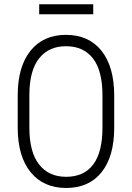

<svg xmlns="http://www.w3.org/2000/svg" viewBox="-20 -887 630 916"><path d="M468.8 -432.6Q468.8 -549.3 423.8 -607.9Q378.9 -666.5 294.4 -666.5Q212.9 -666.5 167 -609.1Q121.1 -551.8 120.1 -437.5V-278.3Q120.1 -161.1 166.5 -102.3Q212.9 -43.5 295.4 -43.5Q380.4 -43.5 424.6 -102.1Q468.8 -160.6 468.8 -278.3ZM524.9 -278.3Q524.9 -140.6 464.6 -65.4Q404.3 9.8 295.4 9.8Q187.5 9.8 126.2 -65.4Q64.9 -140.6 64.5 -276.9V-431.6Q64.5 -568.8 125.5 -644.8Q186.5 -720.7 294.4 -720.7Q403.8 -720.7 464.4 -644.5Q524.9 -568.4 524.9 -430.2ZM424.8 -818.8H167V-866.7H424.8Z"/></svg>

Font: MAUL Condensed Light
Style: Light
Weight: 300
Designer: MAUL
Version: Version 2.137; 2017; ttfautohint (v1.8.3)